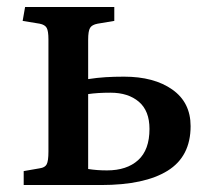

<svg xmlns="http://www.w3.org/2000/svg" viewBox="-20 -531 600 551"><path d="M48 0V-40L94 -48Q109 -50 114 -59.5Q119 -69 119 -96V-418Q119 -442 114 -451Q109 -460 94 -463L45 -471L52 -511H308V-471L260 -463Q244 -460 238.5 -451Q233 -442 233 -417V-304Q259 -308 283 -309.5Q307 -311 336 -311Q422 -311 474.5 -274Q527 -237 527 -169Q527 -82 461 -41Q395 0 270 0ZM287 -42Q344 -42 376.5 -71.5Q409 -101 409 -161Q409 -213 378.5 -239Q348 -265 297 -265Q260 -265 233 -261V-46Q246 -44 259 -43Q272 -42 287 -42Z"/></svg>

Font: Literata 36pt Medium
Style: Regular
Weight: 500
Designer: Latin by Veronika Burian and Jose Scaglione. Greek by Irene Vlachou. Cyrillic by Vera Evstafieva.
Foundry: TypeTogether
Version: Version 3.002